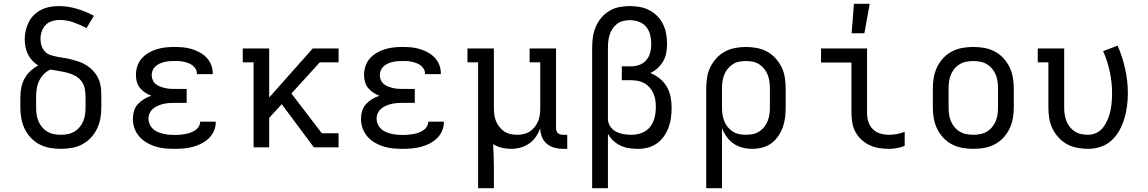

<svg xmlns="http://www.w3.org/2000/svg" viewBox="-20 -775 6040 1010"><path d="M300 8Q271 8 242.5 3Q214 -2 188 -15.5Q162 -29 142 -50.5Q122 -72 109.5 -98Q97 -124 92 -152.5Q87 -181 87 -210V-263Q87 -289 92 -314Q97 -339 109 -361.5Q121 -384 140 -401.5Q159 -419 181 -431Q164 -441 150 -456Q136 -471 127 -489.5Q118 -508 114 -528Q110 -548 110 -568Q110 -592 115.5 -615Q121 -638 131.5 -659Q142 -680 159 -696.5Q176 -713 197 -723.5Q218 -734 241.5 -738.5Q265 -743 288 -743Q337 -743 384 -729Q431 -715 474 -692L435 -627Q402 -645 366.5 -657.5Q331 -670 294 -670Q274 -670 254 -664Q234 -658 220 -643.5Q206 -629 199.5 -609.5Q193 -590 193 -570Q193 -552 198.5 -534.5Q204 -517 216 -504Q228 -491 245.5 -485.5Q263 -480 280.5 -476.5Q298 -473 315.5 -470.5Q333 -468 350.5 -463.5Q368 -459 385 -454Q402 -449 418 -441Q434 -433 448.5 -422Q463 -411 474.5 -397.5Q486 -384 494.5 -368Q503 -352 507 -334.5Q511 -317 512 -299Q513 -281 513 -263V-210Q513 -181 508 -152.5Q503 -124 490.5 -98Q478 -72 458 -50.5Q438 -29 412 -15.5Q386 -2 357.5 3Q329 8 300 8ZM300 -66Q318 -66 336.5 -69.5Q355 -73 371 -82.5Q387 -92 399 -106.5Q411 -121 418 -138Q425 -155 427.5 -173.5Q430 -192 430 -210V-263Q430 -286 426 -308Q422 -330 408.5 -348Q395 -366 375 -376.5Q355 -387 333.5 -392.5Q312 -398 290 -401.5Q268 -405 246 -409Q226 -401 210.5 -385Q195 -369 185.5 -349Q176 -329 173 -307Q170 -285 170 -263V-210Q170 -192 172.5 -173.5Q175 -155 182 -138Q189 -121 201 -106.5Q213 -92 229 -82.5Q245 -73 263.5 -69.5Q282 -66 300 -66Z M897 8Q872 8 846.5 5.5Q821 3 797 -4.5Q773 -12 751 -25Q729 -38 712.5 -57Q696 -76 687.5 -100Q679 -124 679 -150Q679 -171 685 -191.5Q691 -212 705.5 -227.5Q720 -243 738 -254Q756 -265 776 -271Q759 -278 743.5 -288Q728 -298 716.5 -312Q705 -326 700 -344Q695 -362 695 -381Q695 -404 702.5 -427Q710 -450 725.5 -467.5Q741 -485 761.5 -497Q782 -509 804.5 -516Q827 -523 850.5 -525.5Q874 -528 897 -528Q920 -528 942.5 -526Q965 -524 987 -517.5Q1009 -511 1029.5 -500Q1050 -489 1066 -472.5Q1082 -456 1090.5 -434.5Q1099 -413 1099 -390V-385H1016V-387Q1016 -400 1010 -411Q1004 -422 994 -430Q984 -438 972 -442.5Q960 -447 947.5 -450Q935 -453 922.5 -453.5Q910 -454 897 -454Q884 -454 871 -453Q858 -452 845 -449Q832 -446 820 -440.5Q808 -435 798 -426Q788 -417 783 -405Q778 -393 778 -379Q778 -366 783.5 -353.5Q789 -341 799 -333Q809 -325 821.5 -320Q834 -315 847 -312Q860 -309 873.5 -308Q887 -307 900 -307H962V-234H900Q885 -234 870 -233Q855 -232 840 -228.5Q825 -225 811 -219Q797 -213 785.5 -203.5Q774 -194 767.5 -180Q761 -166 761 -151Q761 -136 767 -122Q773 -108 784 -97.5Q795 -87 809 -81Q823 -75 837.5 -71.5Q852 -68 867 -66.5Q882 -65 897 -65Q911 -65 925 -66Q939 -67 953 -69.5Q967 -72 980 -76.5Q993 -81 1005 -88.5Q1017 -96 1025 -108.5Q1033 -121 1033 -135H1115V-132Q1115 -108 1105 -85.5Q1095 -63 1077.5 -46.5Q1060 -30 1038 -19Q1016 -8 992.5 -2Q969 4 945 6Q921 8 897 8Z M1314 0V-447H1257V-520H1396V-262L1625 -520H1761V-447H1662L1513 -283L1673 -74H1761V0H1631L1462 -227L1396 -155V0Z M2097 8Q2072 8 2046.5 5.5Q2021 3 1997 -4.5Q1973 -12 1951 -25Q1929 -38 1912.5 -57Q1896 -76 1887.5 -100Q1879 -124 1879 -150Q1879 -171 1885 -191.5Q1891 -212 1905.5 -227.5Q1920 -243 1938 -254Q1956 -265 1976 -271Q1959 -278 1943.5 -288Q1928 -298 1916.5 -312Q1905 -326 1900 -344Q1895 -362 1895 -381Q1895 -404 1902.5 -427Q1910 -450 1925.5 -467.5Q1941 -485 1961.5 -497Q1982 -509 2004.5 -516Q2027 -523 2050.5 -525.5Q2074 -528 2097 -528Q2120 -528 2142.5 -526Q2165 -524 2187 -517.5Q2209 -511 2229.5 -500Q2250 -489 2266 -472.5Q2282 -456 2290.5 -434.5Q2299 -413 2299 -390V-385H2216V-387Q2216 -400 2210 -411Q2204 -422 2194 -430Q2184 -438 2172 -442.5Q2160 -447 2147.5 -450Q2135 -453 2122.5 -453.5Q2110 -454 2097 -454Q2084 -454 2071 -453Q2058 -452 2045 -449Q2032 -446 2020 -440.5Q2008 -435 1998 -426Q1988 -417 1983 -405Q1978 -393 1978 -379Q1978 -366 1983.5 -353.5Q1989 -341 1999 -333Q2009 -325 2021.5 -320Q2034 -315 2047 -312Q2060 -309 2073.5 -308Q2087 -307 2100 -307H2162V-234H2100Q2085 -234 2070 -233Q2055 -232 2040 -228.5Q2025 -225 2011 -219Q1997 -213 1985.5 -203.5Q1974 -194 1967.5 -180Q1961 -166 1961 -151Q1961 -136 1967 -122Q1973 -108 1984 -97.5Q1995 -87 2009 -81Q2023 -75 2037.5 -71.5Q2052 -68 2067 -66.5Q2082 -65 2097 -65Q2111 -65 2125 -66Q2139 -67 2153 -69.5Q2167 -72 2180 -76.5Q2193 -81 2205 -88.5Q2217 -96 2225 -108.5Q2233 -121 2233 -135H2315V-132Q2315 -108 2305 -85.5Q2295 -63 2277.5 -46.5Q2260 -30 2238 -19Q2216 -8 2192.5 -2Q2169 4 2145 6Q2121 8 2097 8Z M2495 215V-447H2439V-520H2578V-210Q2578 -192 2580 -174Q2582 -156 2588.5 -139.5Q2595 -123 2606 -108.5Q2617 -94 2632 -84Q2647 -74 2664.5 -70Q2682 -66 2700 -66Q2718 -66 2735.5 -70Q2753 -74 2768 -84Q2783 -94 2794 -108.5Q2805 -123 2811.5 -139.5Q2818 -156 2820 -174Q2822 -192 2822 -210V-447H2766V-520H2905V-102Q2905 -95 2907 -87.5Q2909 -80 2914.5 -75Q2920 -70 2927 -68Q2934 -66 2942 -66H2964V8H2942Q2919 8 2896.5 2Q2874 -4 2856.5 -18.5Q2839 -33 2830.5 -55Q2822 -77 2822 -100Q2813 -76 2798.5 -55Q2784 -34 2763 -19.5Q2742 -5 2717.5 1.5Q2693 8 2667 8Q2643 8 2618.5 2Q2594 -4 2574 -17Q2576 14 2577 45Q2578 76 2578 107V215Z M3095 215V-525Q3095 -553 3099 -580.5Q3103 -608 3114 -634Q3125 -660 3143 -681.5Q3161 -703 3185 -717.5Q3209 -732 3236.5 -737.5Q3264 -743 3292 -743Q3318 -743 3344.5 -738.5Q3371 -734 3394.5 -722Q3418 -710 3437 -691Q3456 -672 3467.5 -648.5Q3479 -625 3484 -598.5Q3489 -572 3489 -546Q3489 -522 3485 -498.5Q3481 -475 3469.5 -454.5Q3458 -434 3440.5 -417.5Q3423 -401 3401 -391Q3428 -380 3450.5 -362Q3473 -344 3487.5 -319Q3502 -294 3507.5 -265.5Q3513 -237 3513 -208Q3513 -182 3509.5 -155.5Q3506 -129 3497 -104.5Q3488 -80 3472.5 -58Q3457 -36 3435.5 -20.5Q3414 -5 3388 1.5Q3362 8 3336 8Q3312 8 3289 4.5Q3266 1 3244.5 -9Q3223 -19 3205.5 -35.5Q3188 -52 3178 -72V215ZM3303 -66Q3330 -66 3356.5 -76Q3383 -86 3400 -108Q3417 -130 3423.5 -157Q3430 -184 3430 -212Q3430 -230 3427.5 -248Q3425 -266 3417.5 -283Q3410 -300 3398 -314Q3386 -328 3370 -337Q3354 -346 3336 -349.5Q3318 -353 3300 -353H3251V-426H3300Q3323 -426 3344.5 -434Q3366 -442 3380.5 -459.5Q3395 -477 3400.5 -499.5Q3406 -522 3406 -544Q3406 -568 3400 -592Q3394 -616 3378.5 -634.5Q3363 -653 3339.5 -661Q3316 -669 3292 -669Q3275 -669 3257.5 -664.5Q3240 -660 3226.5 -650Q3213 -640 3203 -625Q3193 -610 3187.5 -593.5Q3182 -577 3180 -559.5Q3178 -542 3178 -525V-144Q3180 -123 3192.5 -106.5Q3205 -90 3223.5 -81Q3242 -72 3262.5 -69Q3283 -66 3303 -66Z M3695 215V-310Q3695 -339 3699.5 -367.5Q3704 -396 3716.5 -421.5Q3729 -447 3748.5 -468.5Q3768 -490 3793 -503.5Q3818 -517 3846.5 -522.5Q3875 -528 3904 -528Q3933 -528 3961.5 -522.5Q3990 -517 4015 -503.5Q4040 -490 4059.5 -468.5Q4079 -447 4091.5 -421.5Q4104 -396 4108.5 -367.5Q4113 -339 4113 -310V-210Q4113 -184 4110 -157.5Q4107 -131 4098 -106Q4089 -81 4073.5 -58.5Q4058 -36 4036.5 -20.5Q4015 -5 3989 1.5Q3963 8 3937 8Q3911 8 3885.5 1.5Q3860 -5 3839 -19.5Q3818 -34 3802.5 -55.5Q3787 -77 3778 -101V215ZM3904 -66Q3922 -66 3940 -69.5Q3958 -73 3973.5 -83Q3989 -93 4000.5 -107.5Q4012 -122 4018.5 -139Q4025 -156 4027.5 -174Q4030 -192 4030 -210V-310Q4030 -328 4027.5 -346Q4025 -364 4018.5 -381Q4012 -398 4000.5 -412.5Q3989 -427 3973.5 -437Q3958 -447 3940 -450.5Q3922 -454 3904 -454Q3886 -454 3868 -450.5Q3850 -447 3834.5 -437Q3819 -427 3807.5 -412.5Q3796 -398 3789.5 -381Q3783 -364 3780.5 -346Q3778 -328 3778 -310V-210Q3778 -192 3780.5 -174Q3783 -156 3789.5 -139Q3796 -122 3807.5 -107.5Q3819 -93 3834.5 -83Q3850 -73 3868 -69.5Q3886 -66 3904 -66Z M4656 8Q4630 8 4604.5 4Q4579 0 4555.5 -11Q4532 -22 4512.5 -39.5Q4493 -57 4480.5 -80Q4468 -103 4463.5 -128.5Q4459 -154 4459 -180V-446H4299V-520H4541V-180Q4541 -157 4548 -134.5Q4555 -112 4571.5 -95.5Q4588 -79 4610.5 -72.5Q4633 -66 4656 -66Q4678 -66 4699 -70Q4720 -74 4739 -82V-8Q4720 0 4699 4Q4678 8 4656 8ZM4460 -600 4472 -755H4555L4527 -600Z M5100 8Q5071 8 5042.5 3Q5014 -2 4988 -15.5Q4962 -29 4942 -50.5Q4922 -72 4909.5 -98Q4897 -124 4892 -152.5Q4887 -181 4887 -210V-310Q4887 -339 4892 -367.5Q4897 -396 4909.5 -422Q4922 -448 4942 -469.5Q4962 -491 4988 -504.5Q5014 -518 5042.5 -523Q5071 -528 5100 -528Q5129 -528 5157.5 -523Q5186 -518 5212 -504.5Q5238 -491 5258 -469.5Q5278 -448 5290.5 -422Q5303 -396 5308 -367.5Q5313 -339 5313 -310V-210Q5313 -181 5308 -152.5Q5303 -124 5290.5 -98Q5278 -72 5258 -50.5Q5238 -29 5212 -15.5Q5186 -2 5157.5 3Q5129 8 5100 8ZM5100 -66Q5118 -66 5136.5 -69.5Q5155 -73 5171 -82.5Q5187 -92 5199 -106.5Q5211 -121 5218 -138Q5225 -155 5227.5 -173.5Q5230 -192 5230 -210V-310Q5230 -328 5227.5 -346.5Q5225 -365 5218 -382Q5211 -399 5199 -413.5Q5187 -428 5171 -437.5Q5155 -447 5136.5 -450.5Q5118 -454 5100 -454Q5082 -454 5063.5 -450.5Q5045 -447 5029 -437.5Q5013 -428 5001 -413.5Q4989 -399 4982 -382Q4975 -365 4972.5 -346.5Q4970 -328 4970 -310V-210Q4970 -192 4972.5 -173.5Q4975 -155 4982 -138Q4989 -121 5001 -106.5Q5013 -92 5029 -82.5Q5045 -73 5063.5 -69.5Q5082 -66 5100 -66Z M5704 8Q5675 8 5646.5 2.5Q5618 -3 5593 -16.5Q5568 -30 5548.5 -51.5Q5529 -73 5516.5 -98.5Q5504 -124 5499.5 -152.5Q5495 -181 5495 -210V-447H5439V-520H5578V-210Q5578 -192 5580.5 -174Q5583 -156 5589.5 -139Q5596 -122 5607.5 -107.5Q5619 -93 5634.5 -83Q5650 -73 5668 -69.5Q5686 -66 5704 -66Q5727 -66 5748.5 -76.5Q5770 -87 5784 -106Q5798 -125 5807 -146.5Q5816 -168 5821 -191Q5826 -214 5828 -237.5Q5830 -261 5830 -284Q5830 -341 5818 -397.5Q5806 -454 5783 -506L5859 -535Q5885 -476 5899 -412Q5913 -348 5913 -284Q5913 -250 5908.5 -216.5Q5904 -183 5894.5 -151Q5885 -119 5868.5 -89Q5852 -59 5827.5 -36.5Q5803 -14 5770.5 -3Q5738 8 5704 8Z"/></svg>

Font: Iosevka HT Extended
Style: Regular
Weight: 400
Width: 7
Monospace: yes
Designer: Belleve Invis
Foundry: Belleve Invis
Version: Version 32.3.0; ttfautohint (v1.8.4)